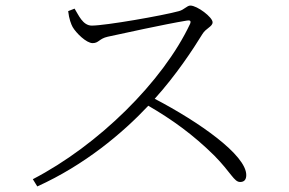

<svg xmlns="http://www.w3.org/2000/svg" viewBox="-20 -696 1040 690"><path d="M225 -656C228 -628 236 -608 241 -599C253 -578 290 -541 313 -541C335 -541 336 -557 367 -564C423 -576 567 -608 651 -622C662 -624 668 -622 663 -610C565 -402 333 -174 98 -52L114 -26C284 -103 420 -217 513 -316C599 -266 674 -212 750 -137C811 -75 821 -42 843 -42C859 -42 865 -52 865 -67C865 -139 695 -258 536 -341C612 -425 674 -519 707 -573C720 -595 744 -600 744 -616C744 -634 689 -676 664 -676C652 -676 642 -661 623 -656C565 -640 359 -604 310 -604C277 -604 262 -643 248 -665Z"/></svg>

Font: Noto Serif TC ExtraLight
Style: Regular
Weight: 200
Designer: Ryoko NISHIZUKA 西塚涼子 (kana & ideographs); Frank Grießhammer (Latin, Greek & Cyrillic); Wenlong ZHANG 张文龙 (bopomofo); San
Foundry: Adobe
Version: Version 2.001;hotconv 1.1.0;makeotfexe 2.6.0